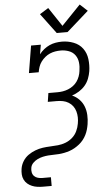

<svg xmlns="http://www.w3.org/2000/svg" viewBox="-72 -1024 744 1274"><g transform="rotate(-5 300.0 -386.5)"><path d="M162 205Q143 205 124.5 202.5Q106 200 89 193Q72 186 58.5 174.5Q45 163 37 146.5Q29 130 28 111Q27 92 30 74Q34 48 48.5 24.5Q63 1 85 -14.5Q107 -30 132 -39.5Q157 -49 182 -52.5Q207 -56 233 -57Q259 -58 284.5 -60.5Q310 -63 335 -72.5Q360 -82 380.5 -100Q401 -118 412.5 -142.5Q424 -167 428 -192Q432 -213 431.5 -233.5Q431 -254 425.5 -273.5Q420 -293 408.5 -308.5Q397 -324 380 -334.5Q363 -345 343 -349Q323 -353 302 -353H242L251 -411H312Q330 -411 348 -414Q366 -417 383.5 -424Q401 -431 416.5 -442.5Q432 -454 443 -469.5Q454 -485 460.5 -503Q467 -521 469 -538Q474 -567 471 -595Q468 -623 452.5 -644.5Q437 -666 411 -675.5Q385 -685 357 -685Q357 -685 357 -685Q357 -685 357 -685Q338 -685 320 -682Q302 -679 284.5 -671.5Q267 -664 252 -651.5Q237 -639 225.5 -623.5Q214 -608 208 -590Q202 -572 199 -554H134L164 -735H229L218 -672Q232 -690 249.5 -704Q267 -718 287 -727Q307 -736 328 -739.5Q349 -743 370 -743Q410 -743 447.5 -728.5Q485 -714 507.5 -683.5Q530 -653 535 -612.5Q540 -572 534 -532Q530 -507 520.5 -482.5Q511 -458 494 -438Q477 -418 454 -403.5Q431 -389 406 -381Q433 -369 453 -348.5Q473 -328 483.5 -301Q494 -274 495.5 -243Q497 -212 492 -182Q489 -164 484 -146.5Q479 -129 470.5 -112Q462 -95 450 -80Q438 -65 423 -53Q408 -41 391.5 -31.5Q375 -22 357 -16Q339 -10 321.5 -6.5Q304 -3 286 -1.5Q268 0 250 0Q232 0 214 1.5Q196 3 178 7Q160 11 143 19Q126 27 112 41Q98 55 95 73Q92 89 95 104Q98 119 108 129Q118 139 132.5 143Q147 147 162 147H219V205ZM341 -803 241 -937 299 -973 383 -847 509 -978 559 -932 413 -803Z"/></g></svg>

Font: Iosevka Slab Light Extended
Style: Italic
Weight: 300
Width: 7
Italic angle: -9°
Monospace: yes
Designer: Belleve Invis
Foundry: Belleve Invis
Version: Version 11.1.0; ttfautohint (v1.8.3)